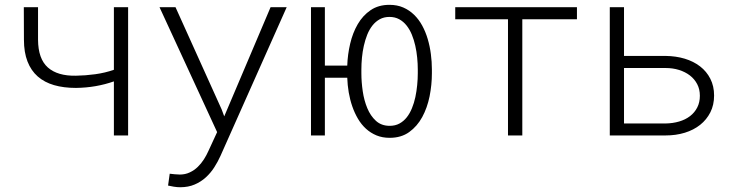

<svg xmlns="http://www.w3.org/2000/svg" viewBox="-20 -558 3040 791"><path d="M507.8 0H449.2V-222.7Q413.1 -210 373.8 -203.1Q334.5 -196.3 293 -195.8Q242.2 -195.8 202.6 -207.3Q163.1 -218.8 135.5 -242.9Q107.9 -267.1 93.3 -304.7Q78.6 -342.3 78.6 -394.5L78.1 -528.3H136.7V-394.5Q137.2 -315.4 177.2 -280Q217.3 -244.6 293 -246.1Q331.5 -246.6 372.3 -252.2Q413.1 -257.8 449.2 -270.5V-528.3H507.8Z M893.1 -107.4 903.8 -78.6 1094.7 -528.3H1161.1L888.2 84.5Q877.4 108.4 862.8 131.3Q848.1 154.3 828.1 172.6Q808.1 190.9 782 202.1Q755.9 213.4 722.2 213.4Q710.4 213.4 696.3 211.2Q682.1 209 672.4 206.5L679.2 157.7Q687.5 158.7 700 159.9Q712.4 161.1 720.7 161.1Q743.2 161.1 761.7 152.3Q780.3 143.6 794.7 129.6Q809.1 115.7 820.1 98.4Q831.1 81.1 838.4 64.5L874.5 -13.7L637.2 -528.3H703.1Z M1318.4 -287.6H1410.6Q1412.1 -333 1422.6 -377.9Q1433.1 -422.9 1453.9 -458.5Q1474.6 -494.1 1506.8 -516.1Q1539.1 -538.1 1584.5 -538.1Q1616.2 -538.1 1641.4 -527.1Q1666.5 -516.1 1686 -497.1Q1705.6 -478 1719.5 -452.4Q1733.4 -426.8 1742.2 -397Q1751 -367.2 1755.1 -335.2Q1759.3 -303.2 1759.3 -272V-255.9Q1759.3 -208.5 1749.8 -161.1Q1740.2 -113.8 1719.5 -75.7Q1698.7 -37.6 1665.8 -13.9Q1632.8 9.8 1585.4 9.8Q1555.2 9.8 1531 -0.2Q1506.8 -10.3 1487.8 -27.6Q1468.8 -44.9 1454.8 -68.6Q1440.9 -92.3 1431.4 -119.6Q1421.9 -147 1416.7 -177.2Q1411.6 -207.5 1410.6 -237.8H1318.4V0H1261.2V-528.3H1318.4ZM1468.8 -255.9Q1468.8 -220.2 1474.4 -182.1Q1480 -144 1493.2 -112.3Q1506.3 -80.6 1528.8 -60.1Q1551.3 -39.6 1585.4 -39.6Q1608.4 -39.6 1625.7 -49.1Q1643.1 -58.6 1655.8 -74.7Q1668.5 -90.8 1677.2 -112.3Q1686 -133.8 1691.2 -158Q1696.3 -182.1 1698.7 -207.3Q1701.2 -232.4 1701.2 -255.9V-272Q1701.2 -295.4 1698.7 -320.6Q1696.3 -345.7 1690.9 -369.6Q1685.5 -393.6 1676.8 -415Q1668 -436.5 1655 -452.9Q1642.1 -469.2 1624.5 -478.8Q1606.9 -488.3 1584.5 -488.3Q1562 -488.3 1544.7 -478.8Q1527.3 -469.2 1514.4 -452.9Q1501.5 -436.5 1492.9 -415Q1484.4 -393.6 1479 -369.6Q1473.6 -345.7 1471.2 -320.6Q1468.8 -295.4 1468.8 -272Z M2356.9 -478.5H2131.8V0H2072.8V-478.5H1855.5V-528.3H2356.9Z M2550.8 -327.6H2722.2Q2764.6 -327.1 2801 -316.2Q2837.4 -305.2 2864.3 -284.4Q2891.1 -263.7 2906.5 -233.4Q2921.9 -203.1 2921.9 -164.6Q2921.9 -125.5 2906.5 -95.2Q2891.1 -64.9 2864.5 -43.7Q2837.9 -22.5 2801.3 -11.2Q2764.6 0 2722.2 0H2492.2V-528.3H2550.8ZM2550.8 -277.8V-49.3H2722.2Q2752 -49.8 2777.8 -57.4Q2803.7 -64.9 2822.8 -79.6Q2841.8 -94.2 2852.5 -115.2Q2863.3 -136.2 2863.3 -163.6Q2863.3 -190.4 2852.3 -211.4Q2841.3 -232.4 2822.3 -247.1Q2803.2 -261.7 2777.6 -269.8Q2752 -277.8 2722.2 -277.8Z"/></svg>

Font: Roboto Mono Light
Style: Regular
Weight: 300
Designer: Google
Version: Version 2.000985; 2015; ttfautohint (v1.3)